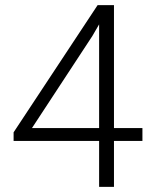

<svg xmlns="http://www.w3.org/2000/svg" viewBox="-20 -731 595 751"><path d="M537.1 -230V-179.7H425.8V0H367.7V-179.7H33.2V-213.4L361.8 -710.9H425.8V-230ZM105 -230H367.7V-635.7L341.3 -590.3Z"/></svg>

Font: Vazirmatn UI ExtraLight
Style: Regular
Weight: 200
Designer: Saber Rastikerdar
Foundry: Saber Rastikerdar
Version: Version 33.003